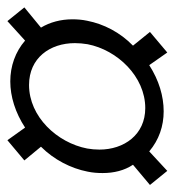

<svg xmlns="http://www.w3.org/2000/svg" viewBox="3 -586 483 532"><g transform="rotate(90 245.0 -319.5)"><path d="M-1 -145 37 -98 91 -147C122 -120 162 -106 204 -106C246 -106 291 -120 332 -147L367 -98L423 -145L385 -191C421 -227 445 -274 454 -320C457 -334 458 -348 458 -362C458 -393 451 -422 435 -446L491 -493L452 -541L398 -491C366 -518 328 -531 287 -531C245 -531 201 -518 159 -491L124 -541L67 -493L105 -446C68 -410 45 -365 36 -319C33 -305 32 -291 32 -278C32 -246 40 -216 55 -191ZM98 -285C98 -296 99 -308 101 -320C117 -403 191 -480 278 -480C352 -480 393 -421 393 -353C393 -342 392 -330 390 -319C374 -236 302 -158 214 -158C139 -158 98 -216 98 -285Z"/></g></svg>

Font: KpSans
Style: Italic
Weight: 400
Italic angle: -11°
Version: Version 0.66